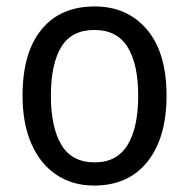

<svg xmlns="http://www.w3.org/2000/svg" viewBox="-20 -566 586 596"><path d="M497 -269Q497 -139 438 -64.5Q379 10 272 10Q205 10 155 -23.5Q105 -57 77.5 -119.5Q50 -182 50 -269Q50 -402 108.5 -474Q167 -546 274 -546Q375 -546 436 -474.5Q497 -403 497 -269ZM138 -269Q138 -171 170.5 -116.5Q203 -62 274 -62Q343 -62 376 -116Q409 -170 409 -269Q409 -367 376 -420Q343 -473 273 -473Q202 -473 170 -420Q138 -367 138 -269Z"/></svg>

Font: Noto Sans Khmer SemiCondensed
Style: Regular
Weight: 400
Width: 4
Designer: Danh Hong and the Monotype Design Team
Foundry: Monotype Imaging Inc.
Version: Version 2.004; ttfautohint (v1.8.4.7-5d5b)